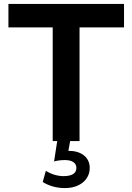

<svg xmlns="http://www.w3.org/2000/svg" viewBox="-20 -720 675 980"><path d="M23 -700V-580H249V0H272L256 104C271 100 288 97 312 97C347 97 370 111 370 137C370 168 342 179 304 179C275 179 243 170 214 152L198 209C229 228 266 240 312 240C386 240 438 198 438 137C438 79 389 49 329 50L338 0H386V-580H613V-700Z"/></svg>

Font: Gully SemiBold
Style: Regular
Weight: 600
Designer: jaikishan Patel
Foundry: MagicType
Version: Version 1.000;Glyphs 3.2 (3242)